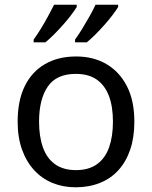

<svg xmlns="http://www.w3.org/2000/svg" viewBox="-20 -786 645 816"><path d="M551 -269Q551 -202 533.5 -150.5Q516 -99 483.5 -63Q451 -27 404.5 -8.5Q358 10 301 10Q248 10 203 -8.5Q158 -27 125 -63Q92 -99 73.5 -150.5Q55 -202 55 -269Q55 -358 85 -419.5Q115 -481 171 -513.5Q227 -546 304 -546Q377 -546 432.5 -513.5Q488 -481 519.5 -419.5Q551 -358 551 -269ZM146 -269Q146 -206 162.5 -159.5Q179 -113 214 -88Q249 -63 303 -63Q357 -63 392 -88Q427 -113 443.5 -159.5Q460 -206 460 -269Q460 -333 443 -378Q426 -423 391.5 -447.5Q357 -472 302 -472Q220 -472 183 -418Q146 -364 146 -269ZM482 -756Q474 -743 459 -723Q444 -703 424.5 -681Q405 -659 385.5 -639.5Q366 -620 349 -606H299V-618Q313 -637 329 -663Q345 -689 360.5 -716.5Q376 -744 386 -766H482ZM306 -756Q298 -743 283 -723Q268 -703 248.5 -681Q229 -659 209.5 -639.5Q190 -620 173 -606H123V-618Q137 -637 153 -663Q169 -689 184 -716.5Q199 -744 210 -766H306Z"/></svg>

Font: Noto Sans Tamil
Style: Regular
Weight: 400
Designer: Jelle Bosma - Monotype Design Team
Foundry: Monotype Imaging Inc.
Version: Version 2.003